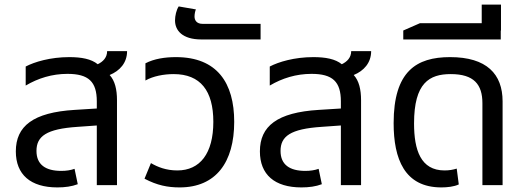

<svg xmlns="http://www.w3.org/2000/svg" viewBox="-20 -807 2292 837"><path d="M534 -584H447C447 -556 429 -538 406 -527C378 -550 335 -558 282 -558C199 -558 130 -537 92 -517V-434C146 -466 207 -485 274 -485C366 -485 402 -451 402 -365V-334L306 -328C124 -317 49 -257 49 -147C49 -46 113 10 230 10C263 10 293 6 319 -4L305 -71C288 -65 269 -62 247 -62C179 -62 139 -89 139 -149C139 -213 182 -245 318 -254L402 -260V0H490V-370C490 -417 481 -455 458 -480C502 -498 534 -533 534 -584Z M763 10C922 10 1001 -100 1001 -276C1001 -445 927 -558 747 -558C700 -558 652 -551 614 -531V-456C647 -475 694 -484 737 -484C854 -484 910 -411 910 -276C910 -138 852 -64 753 -64C704 -64 667 -79 638 -96L610 -28C665 1 711 10 763 10Z M858 -635H1116V-703H863C838 -703 828 -718 828 -735C828 -746 831 -760 834 -766L759 -779C749 -764 743 -738 743 -718C743 -675 774 -635 858 -635Z M1598 -584H1511C1511 -556 1493 -538 1470 -527C1442 -550 1399 -558 1346 -558C1263 -558 1194 -537 1156 -517V-434C1210 -466 1271 -485 1338 -485C1430 -485 1466 -451 1466 -365V-334L1370 -328C1188 -317 1113 -257 1113 -147C1113 -46 1177 10 1294 10C1327 10 1357 6 1383 -4L1369 -71C1352 -65 1333 -62 1311 -62C1243 -62 1203 -89 1203 -149C1203 -213 1246 -245 1382 -254L1466 -260V0H1554V-370C1554 -417 1545 -455 1522 -480C1566 -498 1598 -533 1598 -584Z M1904 10C1929 10 1959 7 1980 -3L1971 -72C1955 -67 1938 -64 1918 -64C1814 -64 1785 -153 1785 -269C1785 -446 1852 -484 1945 -484C2046 -484 2083 -439 2083 -357V0H2171V-365C2171 -484 2102 -558 1942 -558C1795 -558 1696 -496 1696 -270C1696 -115 1743 10 1904 10Z M2164 -787H2080V-706H1811L1738 -674V-635H2163V-674H2164Z"/></svg>

Font: Noto Sans Thai
Style: Regular
Weight: 400
Designer: Monotype Design Team
Foundry: Monotype Imaging Inc.
Version: Version 1.901